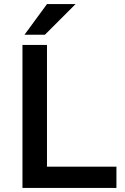

<svg xmlns="http://www.w3.org/2000/svg" viewBox="-20 -920 610 940"><path d="M90 0V-700H210V-104H550V0ZM100 -750 210 -900H350L200 -750Z"/></svg>

Font: Golos Text Medium
Style: Regular
Weight: 500
Designer: A.Korolkova, Vitaly Kuzmin
Foundry: ParaType Ltd
Version: Version 2.004